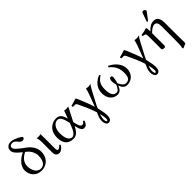

<svg xmlns="http://www.w3.org/2000/svg" viewBox="155 -1832 3203 3203"><g transform="rotate(-45 1757.0 -230.0)"><path d="M232 -430C147 -392 37 -310 37 -193C37 -82 115 10 239 10C345 10 456 -61 456 -224C456 -262 444 -303 421 -343C400 -378 370 -412 331 -440L260 -493C184 -552 152 -583 152 -614C152 -640 165 -665 216 -665C242 -665 272 -649 297 -613C317 -584 342 -569 367 -569C381 -569 411 -576 411 -605C411 -623 364 -646 334 -661C300 -677 252 -698 208 -698C148 -698 101 -662 101 -600C101 -548 135 -509 217 -442ZM261 -407 293 -381C344 -339 376 -264 376 -212C376 -49 301 -23 250 -23C157 -23 117 -130 117 -211C117 -310 184 -369 261 -407Z M575 -322V-81C575 -21.5 602 11 658 11C701 11 744 -33 765 -70C762.4 -79.9 754.6 -84.8 744 -87C725 -63 705 -44 677 -44C662 -44 654 -58 654 -99V-343C654 -375 652 -437 652 -437C637 -431 621 -429 602 -429C590 -429 565 -430 559 -431L557 -429C574 -394 575 -350 575 -322Z M1181 -191 1306 -434C1293 -434 1272 -429 1257 -429C1242 -429 1224 -434 1209 -434L1161.5 -306C1158.7 -298.5 1157.1 -294 1154.8 -304C1135 -391 1095.5 -439 1022 -439C931 -439 806 -380 806 -196C806 -72 860 10 988 10C1056 10 1102 -31 1152 -130L1161 -91C1177 -23 1203 10 1240 10C1284 10 1309 -14 1331 -77C1325 -84 1318 -88 1306 -88C1289 -58 1276 -51 1251 -51C1228 -51 1208 -80 1195 -133ZM1131 -222 1115 -181C1081 -86 1039 -24 993 -24C919 -24 890 -111 890 -219C890 -334 950 -405 1017 -405C1077 -405 1103 -339 1126 -243Z M1591 29C1606 86 1611 125 1611 152C1611 178 1606 196 1592 196C1577 196 1569 168 1569 128C1569 105 1577 70 1591 29ZM1529 135C1529 177 1548 235 1593 235C1652 235 1664 184 1664 120C1664 95 1654 31 1638 -36C1636 -46 1633 -56 1631 -66C1640 -86 1650 -107 1660 -127L1768 -332C1790 -373 1805 -402 1833 -436L1828 -438C1805 -431 1794 -431 1780 -431C1772 -431 1736 -432 1725 -436C1722 -409 1710 -368 1697 -334C1670 -261 1642 -182 1616 -117C1584 -223 1539 -328 1496 -429C1492 -437 1487 -442 1478 -442C1454 -431 1404 -418 1354 -405C1349.7 -395 1351.3 -384 1359 -374C1376 -374 1385 -375 1396 -375C1413 -375 1429 -377 1444 -344C1487 -253 1544 -132 1576 -27L1549 36C1536 67 1529 103 1529 135Z M2447 -189C2447 -305 2353 -397 2259 -442C2245.9 -439.1 2245 -427.1 2244 -419C2348 -340 2365 -247 2365 -174C2365 -64 2336 -27 2264 -27C2224 -27 2189 -62 2159 -131C2174 -168 2183 -223 2183 -247C2183 -271 2180 -284 2153 -284C2127 -284 2116 -249 2116 -218C2116 -198 2118 -161 2131 -128C2100 -57 2077 -27 2040 -27C1966 -27 1939 -97 1939 -209C1939 -331 1988 -378 2053 -419C2052 -428.3 2047.6 -438 2040 -442C1927 -394 1857 -312 1857 -194C1857 -63 1937 10 2027 10C2084 10 2117 -21 2144 -93C2166 -21 2206 10 2257 10C2379 10 2447 -85 2447 -189Z M2734 29C2749 86 2754 125 2754 152C2754 178 2749 196 2735 196C2720 196 2712 168 2712 128C2712 105 2720 70 2734 29ZM2672 135C2672 177 2691 235 2736 235C2795 235 2807 184 2807 120C2807 95 2797 31 2781 -36C2779 -46 2776 -56 2774 -66C2783 -86 2793 -107 2803 -127L2911 -332C2933 -373 2948 -402 2976 -436L2971 -438C2948 -431 2937 -431 2923 -431C2915 -431 2879 -432 2868 -436C2865 -409 2853 -368 2840 -334C2813 -261 2785 -182 2759 -117C2727 -223 2682 -328 2639 -429C2635 -437 2630 -442 2621 -442C2597 -431 2547 -418 2497 -405C2492.7 -395 2494.3 -384 2502 -374C2519 -374 2528 -375 2539 -375C2556 -375 2572 -377 2587 -344C2630 -253 2687 -132 2719 -27L2692 36C2679 67 2672 103 2672 135Z M3316 -681C3303 -681 3292 -675 3288 -664L3236 -521C3235 -518 3234 -514 3234 -511C3234 -504 3240 -498 3248 -498C3252 -498 3257 -502 3260 -506L3352 -628C3356 -633 3358 -641 3358 -646C3358 -666 3336 -681 3316 -681ZM3160 -358C3160 -398 3156.7 -423.7 3152 -434C3149.9 -438.6 3148 -442 3140 -442C3112 -431 3083 -422 3014 -413C3012 -407 3014 -391 3016 -385C3070 -380 3081 -375 3081 -317V-72C3081 -54 3079 -27 3081 -17C3085 0 3099 10 3131 10C3169 10 3160 -34 3160 -72V-310.5C3207.5 -358 3251.5 -387 3286 -387C3347 -387 3353 -334 3353 -269V6C3353 120 3352 186 3339 220L3350 238L3430 204C3434 188 3435 168 3435 144C3435 105 3432 57 3432 6V-281C3432 -396 3391 -439 3323 -439C3248.5 -439 3208 -400.5 3162.4 -352.1C3160.8 -349.8 3160 -353 3160 -358Z"/></g></svg>

Font: Libertinus Math
Style: Regular
Weight: 400
Designer: Philipp H. Poll
Foundry: Khaled Hosny
Version: Version 6.2